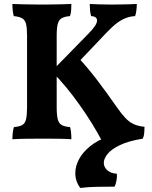

<svg xmlns="http://www.w3.org/2000/svg" viewBox="-20 -699 764 968"><path d="M492 7.6Q471.9 -30.3 444.1 -75.6Q416.3 -120.8 382.8 -168.1Q349.4 -215.5 312.9 -259.6Q276.3 -303.8 240.3 -339.5L426.6 -530Q468.8 -572.7 469.3 -594.5Q469.8 -616.2 439.5 -617.7Q435.4 -631.4 433.9 -647.9Q432.4 -664.3 432.4 -679Q450.4 -678 480.8 -677Q511.1 -676 540.6 -676Q560.6 -676 585.9 -676.5Q611.2 -677 634.2 -677.5Q657.2 -678 669.7 -679Q669.7 -665.3 667.7 -647.3Q665.6 -629.3 661.1 -617.7Q637.5 -616.7 615.5 -608.4Q593.4 -600.2 570.4 -583.2Q547.4 -566.2 519.6 -537L354.5 -363.5L373.3 -410Q422.6 -357.3 470.7 -294.1Q518.7 -230.9 568.2 -159.8Q591.6 -126.2 611.4 -104.9Q631.2 -83.7 654.1 -73.2Q677.1 -62.7 708.7 -59.7Q708.7 -44.4 707.2 -28.7Q705.7 -13.1 700.1 0Q681.1 0 653.8 0.3Q626.5 0.5 595.8 1.5Q565.1 2.5 537.8 3.8Q510.5 5 492 7.6ZM42.4 3Q42.4 -13.1 44.5 -30.1Q46.5 -47.1 50 -58.3Q77 -60.3 91.5 -68.3Q106 -76.3 111.2 -97.4Q116.4 -118.5 116.4 -158.3V-518.7Q116.4 -558.5 111.2 -578.5Q106 -598.6 91.5 -606.9Q77 -615.2 49.5 -617.7Q46 -629.4 44.2 -646.1Q42.4 -662.9 42.4 -679Q60.4 -678 86.9 -677.5Q113.5 -677 142.3 -676.5Q171.1 -676 193.7 -676Q216.8 -676 243 -676.5Q269.3 -677 294.5 -677.5Q319.8 -678 339.8 -679Q339.8 -662.3 338.8 -647.2Q337.8 -632 332.7 -617.7Q306.2 -615.7 291.5 -607.4Q276.7 -599.2 271.3 -578.8Q265.8 -558.5 265.8 -518.7V-158.3Q265.8 -118.5 271.3 -97.4Q276.7 -76.3 291.7 -68.3Q306.7 -60.3 333.2 -58.3Q336.7 -47.7 338.3 -30.9Q339.8 -14.1 339.8 3Q314 1 277 0.5Q239.9 0 198.9 0Q157.9 0 115.5 0.5Q73.1 1 42.4 3ZM384.9 248.5Q359.6 215.8 359.6 173.6Q359.6 140 377.7 105Q395.8 70 432.9 39.4Q469.9 8.7 526.4 -11L700.1 0Q626.9 12 583.6 33.1Q540.2 54.2 521.8 77.8Q503.3 101.4 503.3 122Q503.3 143.5 520.7 159.2Q538.1 175 569.1 177Q570.7 191.1 567.4 210.5Q564.1 229.9 557.1 242Q514.6 242 470.4 242.8Q426.1 243.5 384.9 248.5Z"/></svg>

Font: Vollkorn
Style: Regular
Weight: 400
Designer: Friedrich Althausen
Foundry: Friedrich Althausen
Version: Version 5.001